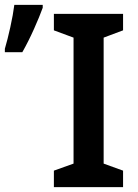

<svg xmlns="http://www.w3.org/2000/svg" viewBox="-44 -771 570 791"><path d="M463 0H178V-68L259 -97V-616L178 -646V-714H463V-646L383 -616V-97L463 -68ZM-24 -556H48Q73 -600 96 -651.5Q119 -703 132 -739V-751H15Q10 -711 -1.5 -659Q-13 -607 -24 -570Z"/></svg>

Font: Noto Sans Display Medium
Style: Regular
Weight: 500
Designer: Monotype Design Team
Foundry: Monotype Imaging Inc.
Version: Version 1.900